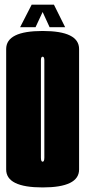

<svg xmlns="http://www.w3.org/2000/svg" viewBox="-20 -816 373 840"><path d="M166.5 4Q7 4 7 -74.5V-601.5Q7 -680.5 166.5 -680.5Q326 -680.5 326 -601.5V-74.5Q326 4 166.5 4ZM166.5 -108.5Q174 -108.5 174 -126.5V-552Q174 -568 166.5 -568Q159 -568 159 -552V-126.5Q159 -108.5 166.5 -108.5ZM68 -697 118.5 -795.5H216L265 -697H197L166.5 -763.5L135.5 -697Z"/></svg>

Font: Anybody UltraCondensed ExtraBold
Style: Regular
Weight: 800
Width: 1
Designer: Tyler Finck
Foundry: Etcetera Type Company
Version: Version 1.010; ttfautohint (v1.8.3) -l 8 -r 50 -G 200 -x 14 